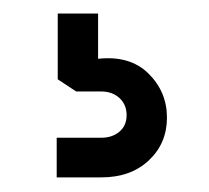

<svg xmlns="http://www.w3.org/2000/svg" viewBox="-20 -38 300 276"><path d="M61.5 217V160H125.5Q141.5 160 151.8 151.2Q162 142.5 162 127.5Q162 112.5 151.8 103Q141.5 93.5 125.5 93.5H89.5L63 76V-18.5H121V46.5Q167 41.5 193.5 67.8Q220 94 220 131Q220 168 194 192.5Q168 217 125.5 217Z"/></svg>

Font: Mohave
Style: Regular
Weight: 400
Designer: Gumpita Rahayu
Foundry: Tokotype
Version: Version 2.003; ttfautohint (v1.8.3)